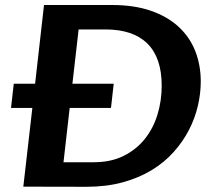

<svg xmlns="http://www.w3.org/2000/svg" viewBox="-20 -735 854 756"><path d="M118.2 -405.3 153.3 -715.3H420.9Q507.8 -715.3 573.2 -692.9Q638.7 -670.4 682.6 -630.1Q726.6 -589.8 748.5 -534.7Q770.5 -479.5 770.5 -413.6Q770.5 -366.7 759 -317.9Q747.6 -269 723.9 -223.1Q700.2 -177.2 663.8 -136.5Q627.4 -95.7 577.4 -65.2Q527.3 -34.7 463.1 -17.1Q398.9 0.5 319.8 0.5Q257.3 0.5 195.8 0.2Q134.3 0 71.8 0L107.4 -310.1H23.4L34.2 -405.3ZM265.1 -405.3H427.7L417 -310.1H254.4L230 -96.2H349.1Q416.5 -96.2 466.6 -121.1Q516.6 -146 550 -187.7Q583.5 -229.5 600.1 -283.9Q616.7 -338.4 616.7 -397.5Q616.7 -507.8 560.3 -563.5Q503.9 -619.1 395 -619.1H289.6Z"/></svg>

Font: Proza Libre
Style: SemiBold Italic
Weight: 600
Designer: Jasper de Waard
Foundry: Jasper de Waard
Version: Version 1.000; ttfautohint (v1.4.1.8-43bc)